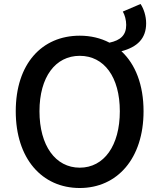

<svg xmlns="http://www.w3.org/2000/svg" viewBox="-20 -929 794 963"><path d="M380 -88C258 -88 178 -199 178 -371C178 -543 258 -649 380 -649C502 -649 581 -543 581 -371C581 -199 502 -88 380 -88ZM380 14C568 14 700 -134 700 -371C700 -504 659 -607 589 -672C669 -693 713 -736 713 -812C713 -849 701 -885 685 -909L596 -871C606 -854 613 -828 613 -804C613 -753 585 -727 529 -715C485 -738 435 -750 380 -750C190 -750 59 -609 59 -371C59 -134 190 14 380 14Z"/></svg>

Font: Noto Sans JP Medium
Style: Regular
Weight: 500
Designer: Ryoko NISHIZUKA 西塚涼子 (kana, bopomofo & ideographs); Paul D. Hunt (Latin, Greek & Cyrillic); Sandoll Communications 산돌커뮤니
Foundry: Adobe
Version: Version 2.004;hotconv 1.0.118;makeotfexe 2.5.65603